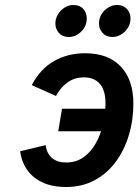

<svg xmlns="http://www.w3.org/2000/svg" viewBox="-20 -736 554 768"><path d="M244 12Q165.5 12 117.8 -25.8Q70 -63.5 60.5 -131L162.5 -155.5Q167.5 -120.5 189 -103.2Q210.5 -86 244.5 -86Q284.5 -86 314 -107Q343.5 -128 363 -162.5Q382.5 -197 392.2 -238.8Q402 -280.5 402 -321.5Q402 -374.5 379.5 -400.5Q357 -426.5 316 -426.5Q276.5 -426.5 247.8 -404.5Q219 -382.5 204 -352L107 -395.5Q141.5 -461 196.5 -492Q251.5 -523 320.5 -523Q413 -523 463.2 -469.8Q513.5 -416.5 513.5 -321.5Q513.5 -255 495.2 -194.8Q477 -134.5 442.5 -88Q408 -41.5 358 -14.8Q308 12 244 12ZM213 -211 228 -301H462.5L447 -211ZM430 -588Q405.5 -588 390.8 -603.8Q376 -619.5 376 -641.5Q376 -673 398.5 -694.5Q421 -716 448.5 -716Q473 -716 487.5 -700.5Q502 -685 502 -662.5Q502 -642 491.8 -625.2Q481.5 -608.5 464.8 -598.2Q448 -588 430 -588ZM255 -588Q231 -588 216.2 -603.8Q201.5 -619.5 201.5 -641.5Q201.5 -662 212 -679Q222.5 -696 239 -706Q255.5 -716 273 -716Q298.5 -716 312.8 -700.5Q327 -685 327 -662.5Q327 -631.5 305 -609.8Q283 -588 255 -588Z"/></svg>

Font: Overpass SemiBold
Style: Italic
Weight: 600
Italic angle: -10°
Designer: Delve Withrington, Dave Bailey, Thomas Jockin
Foundry: Delve Fonts LLC
Version: Version 4.000